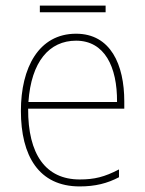

<svg xmlns="http://www.w3.org/2000/svg" viewBox="-20 -659 521 689"><path d="M359 -639H123V-615H359ZM253 -538C119 -538 55 -416 55 -261C55 -100 119 10 266 10C322 10 365 -1 407 -23V-51C355 -24 319 -15 266 -15C144 -15 80 -105 81 -269H426V-295C426 -427 377 -538 253 -538ZM253 -513C355 -513 401 -420 400 -293H82C92 -438 157 -513 253 -513Z"/></svg>

Font: Noto Sans Hebrew SemiCondensed Thin
Style: Regular
Weight: 100
Width: 4
Designer: Monotype Design Team
Foundry: Monotype Imaging Inc.
Version: Version 2.004